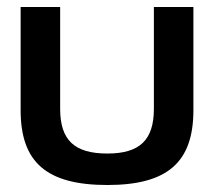

<svg xmlns="http://www.w3.org/2000/svg" viewBox="-20 -520 612 549"><path d="M39 -205C39 -56 113 9 287 9C459 9 533 -56 533 -205V-500H420V-209C420 -120 380 -81 287 -81C192 -81 152 -120 152 -209V-500H39Z"/></svg>

Font: LT Wave Medium
Style: Regular
Weight: 500
Designer: Daniel Lyons
Version: Version 2.5 (Glyphs App)